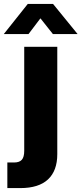

<svg xmlns="http://www.w3.org/2000/svg" viewBox="-76 -754 415 978"><path d="M47.4 -515.6H215.8V31.2Q215.8 115.7 168.5 159.9Q121.1 204.1 27.3 204.1H-38.6V73.7H-4.4Q22.9 73.7 35.2 59.8Q47.4 45.9 47.4 14.2ZM69.3 -580.6H-56.2V-581.1L65.4 -733.9H194.3L318.8 -581.1V-580.6H193.4L129.9 -660.6Z"/></svg>

Font: Inter Display ExtraBold
Style: Regular
Weight: 800
Designer: Rasmus Andersson
Foundry: rsms
Version: Version 4.000;git-a52131595